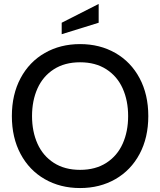

<svg xmlns="http://www.w3.org/2000/svg" viewBox="-20 -937 810 971"><path d="M40 -350Q40 -459 84 -541.5Q128 -624 206.5 -669Q285 -714 385 -714Q485 -714 563.5 -669Q642 -624 686 -541.5Q730 -459 730 -350Q730 -241 686 -158.5Q642 -76 563.5 -31Q485 14 385 14Q285 14 206.5 -31Q128 -76 84 -158.5Q40 -241 40 -350ZM628 -350Q628 -428 600.5 -489.5Q573 -551 518 -586.5Q463 -622 385 -622Q307 -622 252 -586.5Q197 -551 169.5 -489.5Q142 -428 142 -350Q142 -272 169.5 -210.5Q197 -149 252 -113.5Q307 -78 385 -78Q463 -78 518 -113.5Q573 -149 600.5 -210.5Q628 -272 628 -350ZM292 -822 479 -917V-822L292 -764Z"/></svg>

Font: Cabin
Style: Regular
Weight: 400
Designer: Pablo Impallari
Foundry: Pablo Impallari. http://www.impallari.com Igino Marini. http://www.ikern.com
Version: Version 2.001